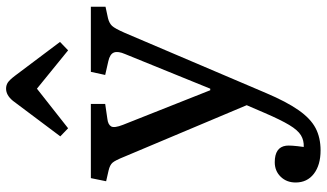

<svg xmlns="http://www.w3.org/2000/svg" viewBox="-236 -582 1049 616"><g transform="rotate(-90 288.0 -274.5)"><path d="M113 230Q66 230 38 208.5Q10 187 10 150Q10 121 28.5 102Q47 83 75 83Q123 83 128 119Q130 133 124 176Q145 177 161.5 167Q178 157 194.5 129.5Q211 102 233 51L258 -7L93 -399Q81 -429 73.5 -437.5Q66 -446 49 -450L14 -458L24 -507H262V-461L214 -454Q196 -452 190 -442Q184 -432 195 -404L306 -124H311L422 -397Q432 -420 427 -433Q422 -446 399 -451L355 -461L365 -507H574V-460L537 -452Q521 -448 512.5 -439Q504 -430 490 -398L297 55Q269 121 242 159.5Q215 198 184.5 214Q154 230 113 230ZM184 -580 158 -605 272 -757Q290 -779 311 -779Q322 -779 330.5 -773.5Q339 -768 352 -751L461 -606L434 -580L311 -680Z"/></g></svg>

Font: Literata 12pt
Style: Regular
Weight: 400
Designer: Latin by Veronika Burian and Jose Scaglione. Greek by Irene Vlachou. Cyrillic by Vera Evstafieva.
Foundry: TypeTogether
Version: Version 3.002